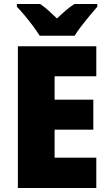

<svg xmlns="http://www.w3.org/2000/svg" viewBox="-20 -947 550 967"><path d="M465 0H70V-714H465V-563H255V-445H450V-294H255V-153H465ZM180 -767Q167 -788 146.5 -815.5Q126 -843 104 -869.5Q82 -896 65 -913V-927H182Q204 -912 223.5 -894.5Q243 -877 267 -854Q291 -877 312 -895Q333 -913 355 -927H470V-913Q454 -895 432.5 -869Q411 -843 390 -816Q369 -789 356 -767Z"/></svg>

Font: Noto Sans Sinhala UI SemiCondensed Black
Style: Regular
Weight: 900
Width: 4
Designer: Jelle Bosma - Monotype Design Team
Foundry: Monotype Imaging Inc.
Version: Version 2.006; ttfautohint (v1.8.4.7-5d5b)